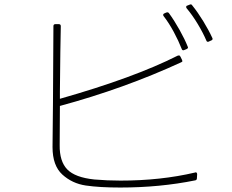

<svg xmlns="http://www.w3.org/2000/svg" viewBox="-20 -842 1040 859"><path d="M930 -672Q931 -671 931 -668Q931 -663 925 -661L914 -656Q913 -655 910 -655Q905 -655 903 -661Q888 -696 864.5 -735Q841 -774 815 -805Q813 -807 813 -811Q813 -816 818 -817L828 -821Q836 -825 840 -818Q865 -787 889.5 -747Q914 -707 930 -672ZM712 -770Q710 -772 710 -776Q710 -780 715 -782L724 -786Q727 -787 729 -787Q733 -787 736 -783Q760 -750 783.5 -708Q807 -666 820 -633Q821 -632 821 -629Q821 -625 814 -622L804 -618L800 -617Q795 -617 793 -623Q779 -659 757.5 -699Q736 -739 712 -770ZM247 -193Q246 -120 281 -84Q316 -48 402 -39Q460 -34 519 -34Q699 -34 852 -70L855 -71Q862 -71 862 -62L861 -45Q861 -36 853 -35Q695 -3 518 -3Q425 -3 364 -12Q303 -21 259 -61Q215 -101 215 -184L217 -383Q218 -554 219 -725Q219 -734 228 -734H243Q252 -734 252 -725Q250 -644 248 -433V-400Q579 -494 775 -593L780 -594Q785 -594 787 -589L794 -575Q796 -571 796 -569Q796 -565 790 -563Q536 -446 248 -368Z"/></svg>

Font: LINE Seed JP_TTF Thin
Style: Regular
Weight: 250
Designer: LY Corporation & Fontrix & Fontworks
Version: Version 1.008